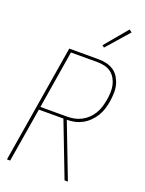

<svg xmlns="http://www.w3.org/2000/svg" viewBox="-175 -1043 850 1125"><g transform="rotate(20 250.0 -480.5)"><path d="M16 0 137 -735H320Q346 -735 371 -729Q396 -723 416 -709Q436 -695 448.5 -673.5Q461 -652 467 -628Q473 -604 472 -577.5Q471 -551 467 -525Q463 -501 455.5 -477Q448 -453 434.5 -431Q421 -409 402 -390.5Q383 -372 360.5 -360Q338 -348 314 -343Q290 -338 266 -338L396 0H375L369 -16L245 -338H92L36 0ZM95 -356H262Q284 -356 306.5 -360.5Q329 -365 350 -376Q371 -387 388.5 -404Q406 -421 418 -441.5Q430 -462 436.5 -484Q443 -506 447 -528Q451 -551 452 -574.5Q453 -598 448.5 -619.5Q444 -641 433 -660.5Q422 -680 405 -693Q388 -706 366 -711.5Q344 -717 320 -717H154ZM326 -810 313 -820 431 -961 448 -949Z"/></g></svg>

Font: Iosevka SS18 Thin
Style: Italic
Weight: 100
Italic angle: -9°
Monospace: yes
Designer: Belleve Invis
Foundry: Belleve Invis
Version: Version 25.1.1; ttfautohint (v1.8.4)